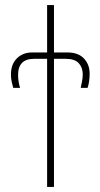

<svg xmlns="http://www.w3.org/2000/svg" viewBox="-20 -734 393 754"><path d="M192 0V-503H238Q274 -503 289.5 -485.5Q305 -468 305 -442Q305 -428 302 -413.5Q299 -399 297 -389H324Q332 -413 332 -445Q332 -481 309.5 -504.5Q287 -528 245 -528H192V-714H165V-528H106Q70 -528 46.5 -505Q23 -482 23 -441Q23 -426 26 -412.5Q29 -399 32 -389H59Q56 -397 53.5 -411Q51 -425 51 -440Q51 -503 114 -503H165V0Z"/></svg>

Font: Noto Sans Display SemiCondensed Thin
Style: Regular
Weight: 250
Width: 4
Designer: Monotype Design team
Foundry: Monotype Imaging Inc.
Version: 1.000